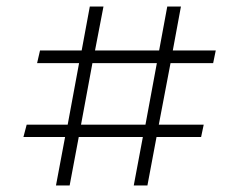

<svg xmlns="http://www.w3.org/2000/svg" viewBox="-20 -570 716 590"><path d="M152 0 180 -149H52L62 -187H188L223 -376H94L103 -415H231L256 -550H298L272 -415H469L494 -550H536L511 -415H643L635 -376H504L468 -187H606L598 -149H461L433 0H391L419 -149H222L194 0ZM264 -376 229 -187H427L462 -376Z"/></svg>

Font: Literata 12pt Light
Style: Italic
Weight: 300
Italic angle: -2°
Designer: Latin by Veronika Burian and Jose Scaglione. Greek by Irene Vlachou. Cyrillic by Vera Evstafieva
Foundry: TypeTogether
Version: Version 3.002